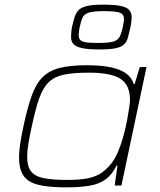

<svg xmlns="http://www.w3.org/2000/svg" viewBox="-20 -799 690 827"><path d="M262 8Q189 8 145 -3Q101 -14 81.5 -42Q62 -70 62 -121Q62 -147 67 -180Q72 -213 81 -255Q98 -335 116.5 -386.5Q135 -438 163.5 -466.5Q192 -495 237.5 -506.5Q283 -518 353 -518Q416 -518 458 -509Q500 -500 524 -482Q548 -464 556 -437H560L582 -510H611L503 0H474L486 -86H482Q463 -47 435 -26.5Q407 -6 365.5 1Q324 8 262 8ZM270 -24Q326 -24 360.5 -31.5Q395 -39 418 -55Q441 -71 462 -98Q477 -118 489.5 -148Q502 -178 511.5 -212.5Q521 -247 527 -279Q533 -311 536.5 -335Q540 -359 540 -368Q540 -433 499 -459.5Q458 -486 363 -486Q299 -486 258 -478Q217 -470 191.5 -446.5Q166 -423 149.5 -377Q133 -331 117 -255Q108 -215 102.5 -181.5Q97 -148 97 -124Q97 -82 114 -60.5Q131 -39 169 -31.5Q207 -24 270 -24ZM408 -586Q359 -586 332.5 -592Q306 -598 296 -609.5Q286 -621 286 -639Q286 -645 287 -658.5Q288 -672 290 -682Q296 -710 302.5 -728.5Q309 -747 321.5 -758Q334 -769 358.5 -774Q383 -779 424 -779Q473 -779 499.5 -773.5Q526 -768 536.5 -756Q547 -744 547 -726Q547 -722 546 -709Q545 -696 542 -682Q536 -655 531 -637Q526 -619 514 -607.5Q502 -596 477 -591Q452 -586 408 -586ZM402 -614Q448 -614 468 -620Q488 -626 495.5 -641Q503 -656 509 -682Q511 -693 512.5 -702Q514 -711 514 -718Q514 -737 497 -744Q480 -751 430 -751Q385 -751 364 -745Q343 -739 336 -724Q329 -709 323 -682Q321 -672 320 -662.5Q319 -653 319 -646Q319 -627 335.5 -620.5Q352 -614 402 -614Z"/></svg>

Font: Saira Expanded Thin
Style: Italic
Weight: 250
Width: 7
Italic angle: -12°
Designer: Hector Gatti with collaboration of the Omnibus-Type team
Foundry: Omnibus-Type
Version: Version 1.101